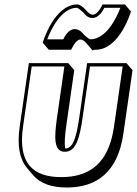

<svg xmlns="http://www.w3.org/2000/svg" viewBox="-20 -797 616 864"><path d="M109.9 -513 68.5 -226C56.1 -139.4 69.2 -78.9 102.3 -40.2L129.5 -8.3C162.2 29.8 214.3 46.8 280.7 46.8C414.3 46.8 510.2 -22.2 535 -194.2L576.4 -481.2L549.1 -513H372.1L336.9 -269C322.4 -168 305.4 -129 274.2 -129C273.8 -129 273.4 -129 273.1 -129C269.5 -151.4 271.7 -186.5 279 -237.2L314.1 -481.2L286.9 -513ZM366.8 -605 370.9 -600.2 398.2 -568.4C398.2 -568.4 394.5 -573.2 410.9 -573.2C518.6 -573.2 569.4 -745.2 569.4 -745.2L542.2 -777H441.2C441.2 -777 421.5 -731 397.6 -731C385.8 -731 374.5 -742.6 370.2 -747.7C369 -749.1 368.3 -750 368.3 -750C368.3 -750 344.8 -777 328.3 -777C222.9 -777 172.2 -605 172.2 -605L199.4 -573.2L300.4 -573.2C300.4 -573.2 320 -619.2 341.6 -619.2C351.8 -619.2 361.6 -610.6 366.8 -605ZM356 -642.4C354.1 -644.9 340.2 -666 316.5 -666C287.1 -666 270.5 -631.1 264.6 -620H192.6C210 -666.6 256.8 -762 326.2 -762C331 -762 353.4 -742.5 356 -739.6C358 -737.1 371.8 -716 395.5 -716C426.1 -716 443.9 -751.3 449.7 -762H521.7C503.9 -714.7 457.1 -620 385.8 -620C381 -620 358.6 -639.5 356 -642.4ZM122.7 -498H269.7L236.7 -269C223 -173.5 222.5 -114 272 -114C321.6 -114 338.2 -173.5 351.9 -269L385 -498H532L492.8 -226C469 -60.9 381.9 0 255.6 0C129.2 0 59.8 -60.9 83.5 -226Z"/></svg>

Font: Blink
Style: 3DObl
Weight: 400
Designer: Mew Too
Foundry: Cannot Into Space Fonts
Version: Version 001.000